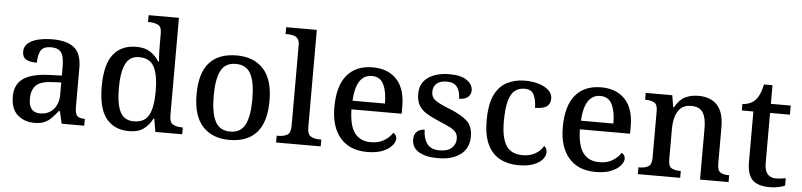

<svg xmlns="http://www.w3.org/2000/svg" viewBox="-45 -1006 5266 1261"><g transform="rotate(5 2587.5 -375.0)"><path d="M204 10Q138 10 93.5 -29.5Q49 -69 49 -151Q49 -231 105 -269.5Q161 -308 275 -312L358 -315V-373Q358 -409 352 -436.5Q346 -464 327.5 -479Q309 -494 272 -494Q219 -494 203 -463.5Q187 -433 187 -385Q139 -385 115 -399.5Q91 -414 91 -449Q91 -484 116 -505.5Q141 -527 183.5 -537Q226 -547 278 -547Q373 -547 420.5 -508Q468 -469 468 -375V-117Q468 -75 482 -60Q496 -45 530 -45H533V0H384L366 -81H358Q337 -54 317 -33.5Q297 -13 271 -1.5Q245 10 204 10ZM236 -55Q292 -55 325 -92Q358 -129 358 -191V-270L300 -267Q222 -264 192 -233.5Q162 -203 162 -146Q162 -55 236 -55Z M829 10Q731 10 678 -56.5Q625 -123 625 -267Q625 -412 678 -479Q731 -546 829 -546Q886 -546 922 -522.5Q958 -499 980 -462H986Q983 -486 982 -517Q981 -548 981 -572V-649Q981 -692 956.5 -703.5Q932 -715 899 -715H891V-760H1091V-115Q1091 -71 1114 -58Q1137 -45 1171 -45H1179V0H1002L987 -87H983Q960 -42 924 -16Q888 10 829 10ZM854 -57Q926 -57 953.5 -109Q981 -161 981 -267Q981 -370 953.5 -425Q926 -480 853 -480Q791 -480 764.5 -425Q738 -370 738 -266Q738 -161 764.5 -109Q791 -57 854 -57Z M1489 10Q1378 10 1314 -59Q1250 -128 1250 -269Q1250 -410 1311 -478.5Q1372 -547 1492 -547Q1603 -547 1667 -478.5Q1731 -410 1731 -269Q1731 -128 1669.5 -59Q1608 10 1489 10ZM1491 -45Q1561 -45 1589.5 -102Q1618 -159 1618 -269Q1618 -380 1589 -435.5Q1560 -491 1490 -491Q1420 -491 1391.5 -435.5Q1363 -380 1363 -269Q1363 -159 1392 -102Q1421 -45 1491 -45Z M1798 0V-45H1811Q1844 -45 1867 -58Q1890 -71 1890 -117V-649Q1890 -678 1878.5 -692Q1867 -706 1849 -710.5Q1831 -715 1811 -715H1798V-760H2000V-117Q2000 -71 2023 -58Q2046 -45 2079 -45H2092V0Z M2398 10Q2284 10 2221.5 -62Q2159 -134 2159 -264Q2159 -405 2218.5 -476Q2278 -547 2388 -547Q2488 -547 2545.5 -486.5Q2603 -426 2603 -307V-260H2272Q2274 -153 2310.5 -104.5Q2347 -56 2418 -56Q2470 -56 2505.5 -78.5Q2541 -101 2559 -130Q2567 -127 2574.5 -117Q2582 -107 2582 -93Q2582 -72 2562 -48Q2542 -24 2501.5 -7Q2461 10 2398 10ZM2488 -317Q2488 -395 2465 -442.5Q2442 -490 2387 -490Q2335 -490 2306.5 -445.5Q2278 -401 2274 -317Z M2866 10Q2783 10 2738 -18Q2693 -46 2693 -98Q2693 -125 2704 -140.5Q2715 -156 2731.5 -162.5Q2748 -169 2763 -169Q2763 -114 2788 -78Q2813 -42 2872 -42Q2924 -42 2951 -66Q2978 -90 2978 -127Q2978 -151 2967 -167Q2956 -183 2929.5 -197.5Q2903 -212 2856 -231Q2803 -253 2768 -274.5Q2733 -296 2716.5 -325.5Q2700 -355 2700 -400Q2700 -471 2753.5 -508.5Q2807 -546 2895 -546Q2972 -546 3010 -518Q3048 -490 3048 -453Q3048 -425 3028 -408Q3008 -391 2970 -391Q2970 -441 2948 -468.5Q2926 -496 2882 -496Q2835 -496 2813 -475.5Q2791 -455 2791 -421Q2791 -385 2819 -365Q2847 -345 2914 -319Q2994 -287 3031.5 -252Q3069 -217 3069 -151Q3069 -73 3014 -31.5Q2959 10 2866 10Z M3396 10Q3328 10 3275 -17.5Q3222 -45 3192.5 -105.5Q3163 -166 3163 -265Q3163 -373 3193 -434Q3223 -495 3275 -521Q3327 -547 3392 -547Q3440 -547 3481 -535Q3522 -523 3547.5 -500Q3573 -477 3573 -444Q3573 -410 3549.5 -392.5Q3526 -375 3472 -375Q3472 -423 3456 -458.5Q3440 -494 3393 -494Q3357 -494 3330.5 -474Q3304 -454 3290 -404.5Q3276 -355 3276 -266Q3276 -161 3309 -109.5Q3342 -58 3418 -58Q3466 -58 3501.5 -78.5Q3537 -99 3554 -131Q3573 -117 3573 -90Q3573 -66 3553.5 -43Q3534 -20 3495 -5Q3456 10 3396 10Z M3904 10Q3790 10 3727.5 -62Q3665 -134 3665 -264Q3665 -405 3724.5 -476Q3784 -547 3894 -547Q3994 -547 4051.5 -486.5Q4109 -426 4109 -307V-260H3778Q3780 -153 3816.5 -104.5Q3853 -56 3924 -56Q3976 -56 4011.5 -78.5Q4047 -101 4065 -130Q4073 -127 4080.5 -117Q4088 -107 4088 -93Q4088 -72 4068 -48Q4048 -24 4007.5 -7Q3967 10 3904 10ZM3994 -317Q3994 -395 3971 -442.5Q3948 -490 3893 -490Q3841 -490 3812.5 -445.5Q3784 -401 3780 -317Z M4183 0V-45H4190Q4224 -45 4247 -57.5Q4270 -70 4270 -116V-424Q4270 -467 4248 -479Q4226 -491 4193 -491H4188V-536H4363L4376 -458H4381Q4410 -510 4448 -528.5Q4486 -547 4536 -547Q4615 -547 4659 -500.5Q4703 -454 4703 -352V-117Q4703 -70 4722.5 -57.5Q4742 -45 4776 -45H4781V0H4593V-341Q4593 -406 4571 -441.5Q4549 -477 4492 -477Q4450 -477 4425.5 -454.5Q4401 -432 4390.5 -395.5Q4380 -359 4380 -317V-112Q4380 -68 4402 -56.5Q4424 -45 4457 -45H4462V0Z M5052 10Q4976 10 4939.5 -24.5Q4903 -59 4903 -146V-476H4827V-519Q4849 -519 4872 -528Q4895 -537 4911 -554Q4942 -586 4957 -659H5013V-536H5144V-476H5013V-146Q5013 -97 5032.5 -74Q5052 -51 5087 -51Q5105 -51 5121 -53Q5137 -55 5153 -58V-9Q5139 -2 5110.5 4Q5082 10 5052 10Z"/></g></svg>

Font: Noto Serif Lao Medium
Style: Regular
Weight: 500
Designer: Monotype Design Team
Foundry: Monotype Imaging Inc.
Version: Version 2.003; ttfautohint (v1.8.4.7-5d5b)